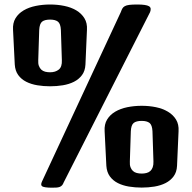

<svg xmlns="http://www.w3.org/2000/svg" viewBox="-20 -850 869 870"><path d="M527.3 -794.9Q530.8 -804.7 534.4 -811.3Q538.1 -817.9 545.4 -822Q552.7 -826.2 565.9 -827.9Q579.1 -829.6 601.6 -829.6Q622.6 -829.6 635.5 -827.6Q648.4 -825.7 655 -821.8Q661.6 -817.9 662.6 -811.3Q663.6 -804.7 660.2 -795.4L268.6 -23.4Q265.6 -15.1 261.2 -10.3Q256.8 -5.4 250.2 -2.9Q243.7 -0.5 234.6 0Q225.6 0.5 212.4 0.5Q180.2 0 171.4 -5.6Q162.6 -11.2 170.4 -27.8ZM207 -459Q177.2 -459 149.2 -463.6Q121.1 -468.3 98.9 -479.5Q76.7 -490.7 62.7 -509.8Q48.8 -528.8 46.9 -557.6L39.1 -714.4Q37.1 -745.6 50.3 -767.3Q63.5 -789.1 87.2 -803Q110.8 -816.9 142.1 -823.2Q173.3 -829.6 207 -829.6Q240.7 -829.6 271.5 -823.2Q302.2 -816.9 325.7 -803Q349.1 -789.1 362.5 -767.3Q376 -745.6 374 -714.4L367.2 -557.6Q365.7 -528.8 351.6 -509.8Q337.4 -490.7 315.2 -479.5Q293 -468.3 264.9 -463.6Q236.8 -459 207 -459ZM207 -522.5Q231 -522.5 246.3 -534.7Q261.7 -546.9 260.3 -577.6L255.9 -714.4Q254.4 -742.7 242.4 -752Q230.5 -761.2 207 -761.2Q182.6 -761.2 170.9 -752Q159.2 -742.7 157.7 -714.4L153.3 -577.6Q152.3 -562 156.2 -551.5Q160.2 -541 167.2 -534.4Q174.3 -527.8 184.6 -525.1Q194.8 -522.5 207 -522.5ZM454.1 -255.4Q452.1 -286.6 465.3 -308.3Q478.5 -330.1 502.2 -344Q525.9 -357.9 557.1 -364.3Q588.4 -370.6 622.1 -370.6Q655.8 -370.6 686.5 -364.3Q717.3 -357.9 740.7 -344Q764.2 -330.1 777.6 -308.3Q791 -286.6 789.1 -255.4L782.2 -98.6Q780.8 -69.8 766.6 -50.8Q752.4 -31.7 730.2 -20.5Q708 -9.3 679.9 -4.6Q651.9 0 622.1 0Q592.3 0 564.2 -4.6Q536.1 -9.3 513.9 -20.5Q491.7 -31.7 477.8 -50.8Q463.9 -69.8 461.9 -98.6ZM568.4 -118.7Q567.4 -103 571.3 -92.5Q575.2 -82 582.3 -75.4Q589.4 -68.8 599.6 -66.2Q609.9 -63.5 622.1 -63.5Q633.8 -63.5 644 -66.2Q654.3 -68.8 661.4 -75.4Q668.5 -82 672.1 -92.5Q675.8 -103 675.3 -118.7L670.9 -255.4Q669.4 -283.7 657.5 -293Q645.5 -302.2 622.1 -302.2Q597.7 -302.2 585.9 -293Q574.2 -283.7 572.8 -255.4Z"/></svg>

Font: Denk One
Style: Regular
Weight: 400
Designer: Irina Smirnova
Foundry: Irina Smirnova
Version: Version 1.002